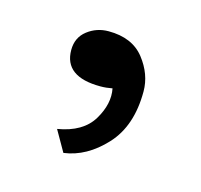

<svg xmlns="http://www.w3.org/2000/svg" viewBox="-48 -141 326 312"><g transform="rotate(15 115.5 15.0)"><path d="M81 120 61 85Q103 78 119.5 50.5Q136 23 131 -2Q121 0 111 0Q50 0 50 -45Q50 -66 65.5 -78Q81 -90 101 -90Q141 -90 161 -64.5Q181 -39 181 -10Q181 48 150 81.5Q119 115 81 120Z"/></g></svg>

Font: Red Rose Light
Style: Regular
Weight: 300
Designer: Jaikishan Patel
Version: Version 1.001; ttfautohint (v1.8.3)